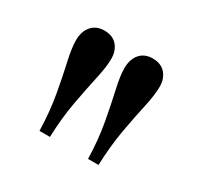

<svg xmlns="http://www.w3.org/2000/svg" viewBox="-83 -920 533 517"><g transform="rotate(30 183.5 -661.0)"><path d="M242.5 -500Q241 -559 231.8 -609.5Q222.5 -660 213.8 -698.5Q205 -737 205 -760.5Q205 -788.5 219.2 -805Q233.5 -821.5 258.5 -821.5Q284.5 -821.5 298.5 -805.5Q312.5 -789.5 312.5 -764.5Q312.5 -739.5 303.8 -700.2Q295 -661 286 -610.2Q277 -559.5 275 -500ZM91.5 -500Q90 -559 81 -609.5Q72 -660 63.2 -698.5Q54.5 -737 54.5 -760.5Q54.5 -788.5 69 -805Q83.5 -821.5 108 -821.5Q134.5 -821.5 148.2 -805.5Q162 -789.5 162 -764.5Q162 -739.5 153.2 -700.2Q144.5 -661 135.2 -610.2Q126 -559.5 124 -500Z"/></g></svg>

Font: Libre Caslon Text
Style: Regular
Weight: 400
Designer: Pablo Impallari, Rodrigo Fuenzalida, Katja Schimmel
Foundry: Pablo Impallari, Rodrigo Fuenzalida
Version: Version 2.000